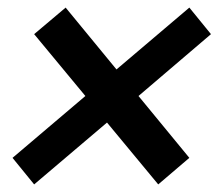

<svg xmlns="http://www.w3.org/2000/svg" viewBox="-20 -553 576 506"><path d="M345 -300 479 -137 397 -67 262 -230 70 -67 13 -137 205 -300 70 -463 153 -533 287 -370 479 -533 536 -463Z"/></svg>

Font: KoHo
Style: Bold Italic
Weight: 700
Italic angle: -10°
Version: Version 1.000; ttfautohint (v1.6)